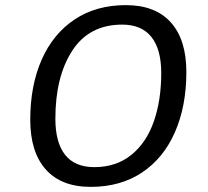

<svg xmlns="http://www.w3.org/2000/svg" viewBox="-20 -724 810 749"><path d="M707 -443Q707 -310 662.5 -208.5Q618 -107 534 -51Q450 5 334 5Q219 5 158.5 -63Q98 -131 98 -257Q98 -390 142.5 -491Q187 -592 271 -648Q355 -704 471 -704Q586 -704 646.5 -636.5Q707 -569 707 -443ZM196 -261Q196 -168 234 -120Q272 -72 348 -72Q433 -72 492 -119.5Q551 -167 580 -250Q609 -333 609 -439Q609 -532 570.5 -580Q532 -628 457 -628Q328 -628 262 -526.5Q196 -425 196 -261Z"/></svg>

Font: Gontserrat
Style: Italic
Weight: 400
Italic angle: -11.3°
Designer: Julieta Ulanovsky
Foundry: Julieta Ulanovsky
Version: Version 6.001